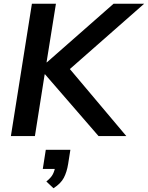

<svg xmlns="http://www.w3.org/2000/svg" viewBox="-20 -725 788 1023"><path d="M38 0 150 -705H278L228 -393H230L585 -705H748L326 -334L322 -393L653 0H505L220 -329H218L166 0ZM265 278 227 242Q252 222 261.5 203.5Q271 185 275 160L299 175H208L224 73H355L343 149Q336 192 320 222.5Q304 253 265 278Z"/></svg>

Font: Nunito Sans 12pt ExtraLight 12pt
Style: Bold Italic
Weight: 700
Italic angle: -9°
Version: Version 3.101;gftools[0.9.27]